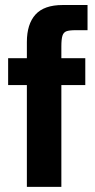

<svg xmlns="http://www.w3.org/2000/svg" viewBox="-20 -726 368 746"><path d="M223.4 -706.5H320.1V-608.7H273.9Q249.3 -608.7 238 -604.5Q226.7 -600.2 222.6 -587Q218.4 -573.8 218.4 -545.2V0H84.4V-562.5Q84.4 -632.5 117.9 -669.5Q151.4 -706.5 223.4 -706.5ZM11.6 -500H311.4V-395.5H11.6Z"/></svg>

Font: TASA Orbiter VF Text
Style: Regular
Weight: 400
Designer: Weizhong Zhang
Foundry: 本地遙控
Version: Version 1.001;Glyphs 3.2 (3192)